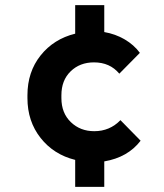

<svg xmlns="http://www.w3.org/2000/svg" viewBox="-20 -724 640 748"><path d="M272.9 3.9V-101.1Q189.5 -121.6 138.2 -186.5Q86.9 -251.5 86.9 -341.8V-353Q86.9 -443.8 138.2 -508.1Q189.5 -572.3 272.9 -592.8V-704.1H386.2V-599.1Q429.2 -591.8 465.6 -570.6Q502 -549.3 524.9 -518.1L444.8 -437Q408.2 -481 346.2 -481Q291 -481 255.1 -446Q219.2 -411.1 219.2 -353V-341.8Q219.2 -283.7 255.9 -248.3Q292.5 -212.9 347.2 -212.9Q407.7 -212.9 449.2 -255.9L527.8 -175.8Q478 -110.8 386.2 -95.2V3.9Z"/></svg>

Font: SUSE
Style: Bold
Weight: 700
Designer: Rene Bieder
Foundry: SUSE
Version: Version 1.000